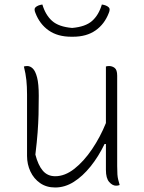

<svg xmlns="http://www.w3.org/2000/svg" viewBox="-20 -821 640 852"><path d="M101 -528Q114 -528 125.5 -517Q137 -506 144.5 -477.5Q152 -449 152 -396Q152 -349 151 -312Q150 -275 147 -234Q144 -193 137 -135Q149 -88 170 -63.5Q191 -39 225 -39Q268 -39 310 -72Q352 -105 388.5 -159Q425 -213 450 -275V-526Q456 -528 464 -528Q478 -528 489 -519.5Q500 -511 500 -485V-84Q500 -60 501 -47Q502 -34 504.5 -24Q507 -14 511 0Q504 3 495 3Q479 3 464.5 -13.5Q450 -30 450 -67V-182H444Q417 -126 382 -82.5Q347 -39 307.5 -14Q268 11 225 11Q186 11 158 -8.5Q130 -28 115 -60Q100 -92 100 -129V-402Q100 -437 97 -465.5Q94 -494 86 -526Q90 -527 93.5 -527.5Q97 -528 101 -528ZM300 -697Q359 -702 388.5 -728Q418 -754 432 -801Q453 -798 463 -788Q470 -781 463 -764Q444 -714 404 -686Q364 -658 304 -658H296Q236 -658 196 -686Q156 -714 137 -764Q130 -781 137 -788Q147 -798 168 -801Q182 -754 211.5 -728Q241 -702 300 -697Z"/></svg>

Font: Recursive Sn Csl St Lt
Style: Regular
Weight: 300
Version: Version 1.079;hotconv 1.0.112;makeotfexe 2.5.65598; ttfautoh